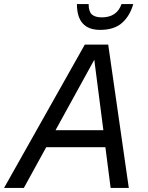

<svg xmlns="http://www.w3.org/2000/svg" viewBox="-56 -931 734 951"><path d="M-36 0 364 -710H480L582 0H492L466 -202H173L62 0ZM411 -635 219 -286H456ZM440 -783Q325 -783 325 -911H383Q383 -874 399 -859.5Q415 -845 448 -845Q523 -845 546 -911H604Q588 -853 549 -818Q510 -783 440 -783Z"/></svg>

Font: Geist Regular
Style: Italic
Weight: 400
Italic angle: -12°
Designer: Basement.studio, Andrés Briganti, Mateo Zaragoza
Foundry: Basement.studio, Vercel, Andrés Briganti, Guido Ferreyra, Mateo Zaragoza
Version: Version 1.500; ttfautohint (v1.8.4.7-5d5b)